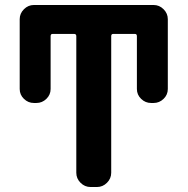

<svg xmlns="http://www.w3.org/2000/svg" viewBox="-20 -750 752 770"><path d="M116 -337Q93 -337 76 -353.5Q59 -370 59 -393V-673Q59 -696 76 -713Q93 -730 116 -730H596Q619 -730 636 -713Q653 -696 653 -673V-393Q653 -370 636 -353.5Q619 -337 596 -337H586Q563 -337 546 -353.5Q529 -370 529 -393V-605Q529 -614 521 -614H434Q426 -614 426 -605V-57Q426 -34 409 -17Q392 0 369 0H343Q320 0 303 -17Q286 -34 286 -57V-605Q286 -614 277 -614H191Q183 -614 183 -605V-393Q183 -370 166 -353.5Q149 -337 126 -337Z"/></svg>

Font: Rounded Mplus 1c Bold
Style: Bold
Weight: 700
Version: Version 1.059.20150529